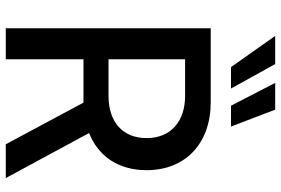

<svg xmlns="http://www.w3.org/2000/svg" viewBox="-178 -820 997 682"><g transform="rotate(90 321.0 -478.5)"><path d="M80 0H190V-276H340H344L492 0H612L452 -296C534 -328 584 -400 584 -500C584 -640 487 -728 343 -728H80ZM107 -957 218 -800H294L207 -957ZM190 -365V-637H320C411 -637 470 -586 470 -500C470 -414 411 -365 321 -365ZM274 -957 355 -800H429L369 -957Z"/></g></svg>

Font: Wafeq Medium
Style: Regular
Weight: 500
Designer: Rasmus Andersson & Azza Alameddine
Foundry: Google & TypeTogether
Version: Version 3.000;January 28, 2025;FontCreator 15.0.0.3014 64-bi